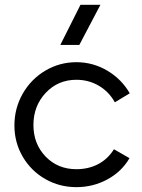

<svg xmlns="http://www.w3.org/2000/svg" viewBox="-20 -770 590 799"><path d="M40 -248Q40 -319.8 74.7 -380.4Q109.4 -440.9 168.7 -476.1Q228 -511.2 297.9 -511.2Q366.7 -511.2 426.3 -476.1Q485.8 -440.9 520 -381.8L458 -344.2Q433.6 -388.2 391.4 -413.1Q349.1 -438 297.9 -438Q221.2 -438 170.2 -383.5Q119.1 -329.1 119.1 -250Q119.1 -170.9 169.9 -118.4Q220.7 -65.9 297.9 -65.9Q348.1 -65.9 388.4 -86.9Q428.7 -107.9 454.1 -148.9L519 -111.8Q485.8 -55.2 426.5 -23.2Q367.2 8.8 297.9 8.8Q227.5 8.8 168.5 -24.9Q109.4 -58.6 74.7 -117.7Q40 -176.8 40 -248ZM231 -583 314.9 -750H397.9L310.1 -583Z"/></svg>

Font: Human Sans
Style: Regular
Weight: 400
Designer: Tim Radville
Foundry: Continuum
Version: Version 1.000;FEAKit 1.0